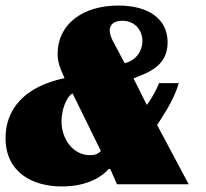

<svg xmlns="http://www.w3.org/2000/svg" viewBox="-20 -665 745 693"><path d="M661 0 547 -214 557 -229C585 -273 612 -317 625 -365H554C545 -341 530 -314 510 -286L462 -382C503 -400 585 -420 585 -512C585 -600 512 -645 407 -645C278 -645 188 -577 188 -471C188 -441 196 -421 213 -383C65 -352 0 -268 0 -167C0 -43 97 8 203 8C302 8 354 -33 372 -55H378L402 0ZM344 -120C335 -111 326 -105 305 -105C242 -105 202 -165 202 -227C202 -268 219 -315 242 -328ZM421 -590C469 -590 494 -554 494 -517C494 -483 473 -447 430 -437L389 -514C381 -529 376 -543 376 -555C376 -574 389 -590 421 -590Z"/></svg>

Font: Racing Sans One
Style: Regular
Weight: 400
Designer: Pablo Impallari, Rodrigo Fuenzalida
Foundry: Pablo Impallari, Rodrigo Fuenzalida
Version: Version 1.001